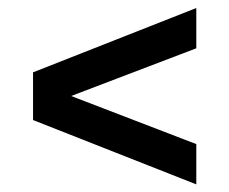

<svg xmlns="http://www.w3.org/2000/svg" viewBox="-20 -626 586 491"><path d="M482 -605.5V-502.5L162 -380.5L482 -257.5V-154.5L64.5 -319V-441Z"/></svg>

Font: Encode Sans SemiBold
Style: Regular
Weight: 600
Designer: Multiple Designers
Foundry: Impallari Type
Version: Version 2.000